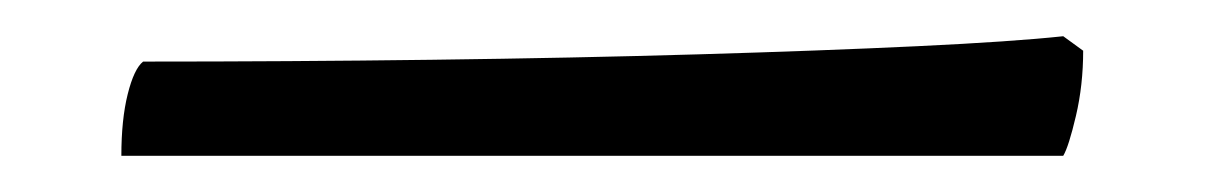

<svg xmlns="http://www.w3.org/2000/svg" viewBox="-20 -23 665 106"><path d="M47 63Q47 43 50.5 29Q54 15 59 11Q140 11 218.5 10Q297 9 365.5 7Q434 5 486.5 2.5Q539 0 567 -3L578 5Q578 24 574 41Q570 58 567 63Z"/></svg>

Font: Texturina Medium 12pt Medium
Style: Regular
Weight: 500
Version: Version 1.002